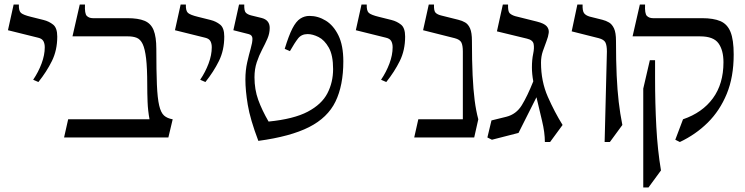

<svg xmlns="http://www.w3.org/2000/svg" viewBox="-20 -605 3277 845"><path d="M232 -444Q232 -384 208.5 -336.5Q185 -289 149 -244L126 -254Q149 -288 163 -325.5Q177 -363 177 -397Q177 -413 171 -424Q165 -435 148 -439L15 -472L40 -585H63Q62 -557 72.5 -548Q83 -539 116 -531L172 -517Q196 -511 214 -496.5Q232 -482 232 -444Z M668 -390Q668 -293 670.5 -233Q673 -173 680.5 -141Q688 -109 702 -96.5Q716 -84 740 -80L721 0H262L280 -80H638Q631 -118 629.5 -156.5Q628 -195 628 -233Q628 -305 623 -347.5Q618 -390 608 -411Q598 -432 582 -438.5Q566 -445 543 -445H299L331 -585H354Q352 -545 362 -535Q372 -525 389 -525H541Q588 -525 616 -513.5Q644 -502 656 -472.5Q668 -443 668 -390Z M967 -444Q967 -384 943.5 -336.5Q920 -289 884 -244L861 -254Q884 -288 898 -325.5Q912 -363 912 -397Q912 -413 906 -424Q900 -435 883 -439L750 -472L775 -585H798Q797 -557 807.5 -548Q818 -539 851 -531L907 -517Q931 -511 949 -496.5Q967 -482 967 -444Z M1342 -535Q1380 -535 1414 -514Q1448 -493 1469.5 -449Q1491 -405 1491 -335Q1491 -229 1456.5 -158Q1422 -87 1340 -45.5Q1258 -4 1117 15Q1081 -80 1070.5 -143.5Q1060 -207 1060 -255Q1060 -296 1068 -331Q1076 -366 1083.5 -392Q1091 -418 1091 -434.5Q1091 -451 1074 -455L1007 -472L1032 -585H1055Q1054 -557 1062 -549Q1070 -541 1086 -537L1131 -526Q1167 -517 1167 -482Q1167 -458 1157 -435Q1147 -412 1133.5 -386.5Q1120 -361 1110 -331Q1100 -301 1100 -265Q1100 -211 1116.5 -165.5Q1133 -120 1162 -70Q1273 -81 1334.5 -113.5Q1396 -146 1421 -194.5Q1446 -243 1446 -301Q1446 -362 1427 -395.5Q1408 -429 1382 -442Q1356 -455 1334 -455Q1307 -455 1292 -436Q1277 -417 1256 -380L1233 -390Q1251 -449 1267 -480Q1283 -511 1301.5 -523Q1320 -535 1342 -535Z M1763 -444Q1763 -384 1739.5 -336.5Q1716 -289 1680 -244L1657 -254Q1680 -288 1694 -325.5Q1708 -363 1708 -397Q1708 -413 1702 -424Q1696 -435 1679 -439L1546 -472L1571 -585H1594Q1593 -557 1603.5 -548Q1614 -539 1647 -531L1703 -517Q1727 -511 1745 -496.5Q1763 -482 1763 -444Z M2057 -425Q2057 -338 2060 -274Q2063 -210 2069 -163.5Q2075 -117 2085 -80L2067 0H1803L1821 -80H2017V-378Q2017 -405 2010.5 -418Q2004 -431 1981 -437L1842 -472L1867 -585H1890Q1889 -557 1897 -549Q1905 -541 1921 -537L1997 -518Q2014 -514 2027.5 -506Q2041 -498 2049 -479.5Q2057 -461 2057 -425Z M2145 10 2125 0 2143 -75 2208 -91Q2252 -102 2276.5 -142Q2301 -182 2327 -247Q2324 -263 2322.5 -278.5Q2321 -294 2321 -308Q2321 -342 2326.5 -368Q2332 -394 2328.5 -411.5Q2325 -429 2299 -435L2167 -467L2193 -585H2216Q2215 -555 2223 -547Q2231 -539 2247 -534L2343 -510Q2375 -502 2386 -489.5Q2397 -477 2395 -460.5Q2393 -444 2385 -423.5Q2377 -403 2369 -379.5Q2361 -356 2361 -329Q2361 -247 2391 -179Q2421 -111 2456 -55L2401 20H2378Q2378 -22 2365.5 -73.5Q2353 -125 2341 -177L2262 -20Z M2691 -425Q2691 -338 2694 -273Q2697 -208 2703 -156.5Q2709 -105 2719 -55L2664 20H2641L2651 -378Q2651 -405 2644.5 -418Q2638 -431 2615 -437L2496 -467L2521 -585H2544Q2543 -557 2550.5 -547Q2558 -537 2575 -532L2631 -518Q2647 -514 2660.5 -506Q2674 -498 2682.5 -479.5Q2691 -461 2691 -425Z M3070 -525Q3120 -525 3150.5 -512Q3181 -499 3195 -464.5Q3209 -430 3209 -365Q3209 -266 3178.5 -192Q3148 -118 3095 -65.5Q3042 -13 2972 20L2952 10L2986 -80Q3071 -109 3117.5 -172.5Q3164 -236 3164 -331Q3164 -384 3142 -414.5Q3120 -445 3061 -445H2764L2796 -585H2819Q2817 -545 2827 -535Q2837 -525 2854 -525ZM2840 -340H2863V-260Q2863 -151 2868.5 -47.5Q2874 56 2889 145L2834 220H2811V-215Z"/></svg>

Font: Bona Nova
Style: Regular
Weight: 400
Designer: Mateusz Machalski
Foundry: Capitalics
Version: Version 4.001; ttfautohint (v1.8.3)